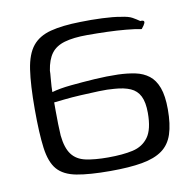

<svg xmlns="http://www.w3.org/2000/svg" viewBox="-60 -521 599 586"><g transform="rotate(-10 239.5 -228.0)"><path d="M237 4Q172 4 132.5 -3.5Q93 -11 73.5 -33.5Q54 -56 48 -101.5Q42 -147 42 -221Q42 -297 49 -344Q56 -391 76 -415.5Q96 -440 132.5 -449.5Q169 -459 225 -460Q258 -461 293 -459.5Q328 -458 349 -454Q373 -451 384.5 -444.5Q396 -438 406 -431Q412 -432 415.5 -430Q419 -428 417 -422.5Q415 -417 406 -406Q386 -410 358.5 -412.5Q331 -415 301 -416Q271 -417 239 -417Q196 -417 168.5 -409Q141 -401 127 -382Q113 -363 108 -330Q108 -322 106.5 -307.5Q105 -293 104.5 -281Q104 -269 104 -264Q128 -271 163.5 -274.5Q199 -278 237.5 -280.5Q276 -283 311 -282Q340 -281 364 -276Q388 -271 405.5 -257.5Q423 -244 432.5 -218.5Q442 -193 442 -151Q442 -105 432 -74.5Q422 -44 398.5 -27Q375 -10 335.5 -3Q296 4 237 4ZM237 -38Q283 -38 314 -45Q345 -52 362.5 -76Q380 -100 380 -151Q380 -184 370.5 -203Q361 -222 341.5 -230.5Q322 -239 292 -241Q272 -243 244 -242Q216 -241 187.5 -239.5Q159 -238 136.5 -235.5Q114 -233 104 -232Q104 -225 104 -205.5Q104 -186 104.5 -164.5Q105 -143 106 -129Q110 -90 125 -70Q140 -50 168 -44Q196 -38 237 -38Z"/></g></svg>

Font: Genos Thin
Style: Regular
Weight: 400
Version: Version 1.010